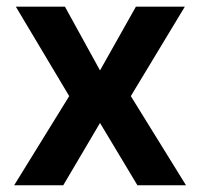

<svg xmlns="http://www.w3.org/2000/svg" viewBox="-20 -549 593 569"><path d="M172.4 -529.3 276.4 -340.3 382.8 -529.3H527.8L367.7 -264.2L531.2 0H387.2L276.4 -184.6L167.5 0H22L185.1 -264.2L26.9 -529.3Z"/></svg>

Font: Inter Cardless Tabular Bold
Style: Bold
Weight: 700
Designer: Rasmus Andersson
Foundry: rsms
Version: Version 4.000;git-4fc901f